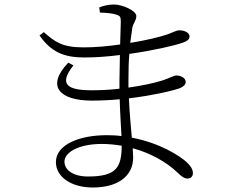

<svg xmlns="http://www.w3.org/2000/svg" viewBox="-20 -793 1040 855"><path d="M388 -391C284 -391 238 -415 307 -502L284 -514C182 -407 248 -345 389 -345C430 -345 472 -347 513 -351C515 -284 519 -227 521 -187C500 -190 478 -191 455 -191C333 -191 229 -149 229 -71C229 -4 299 42 393 42C503 42 573 -7 573 -92L571 -133C651 -111 721 -72 771 -24C788 -8 799 2 816 2C829 2 839 -7 839 -22C839 -39 829 -54 810 -72C781 -98 694 -156 567 -180C563 -229 557 -287 554 -355C652 -367 740 -386 780 -400C797 -407 807 -416 807 -428C807 -447 783 -457 766 -457C754 -457 735 -445 704 -435C663 -422 609 -411 552 -403V-435C552 -482 553 -521 556 -553C662 -568 758 -590 794 -603C811 -609 824 -616 824 -631C824 -647 802 -658 779 -658C764 -658 747 -647 723 -639C690 -628 629 -613 560 -602L569 -668C574 -693 587 -700 587 -722C587 -745 526 -773 487 -773C462 -773 440 -767 422 -760L425 -737C457 -736 477 -734 498 -728C514 -723 518 -718 518 -698L515 -595C460 -587 403 -582 352 -582C255 -582 223 -608 175 -650L156 -635C208 -561 265 -537 356 -537C406 -537 460 -541 514 -548L512 -436V-398C470 -393 428 -391 388 -391ZM522 -144C521 -49 500 -7 372 -7C303 -7 267 -38 267 -73C267 -115 331 -152 433 -152C463 -152 493 -149 522 -144Z"/></svg>

Font: Noto Serif CJK KR Light
Style: Regular
Weight: 300
Designer: Ryoko NISHIZUKA 西塚涼子 (kana & ideographs); Frank Grießhammer (Latin, Greek & Cyrillic); Wenlong ZHANG 张文龙 (bopomofo); San
Foundry: Adobe
Version: Version 2.001;hotconv 1.1.0;makeotfexe 2.6.0